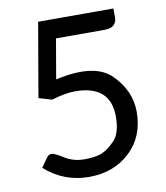

<svg xmlns="http://www.w3.org/2000/svg" viewBox="-82 -785 743 861"><g transform="rotate(-10 290.0 -354.5)"><path d="M419.4 -238.3Q419.4 -381.3 258.3 -381.3Q212.4 -381.3 151.4 -362.3L91.8 -379.9L149.9 -717.3H492.7V-676.3Q492.7 -655.8 479.7 -642.8Q466.8 -629.9 437 -629.9H215.8L184.6 -448.7Q365.7 -489.3 440.4 -413.8Q515.1 -338.4 515.1 -243.2Q515.1 -130.4 441.4 -61.3Q367.7 7.8 254.4 7.8Q141.1 7.8 54.2 -68.8L83 -109.9Q92.3 -123.5 105.5 -123.5Q118.7 -123.5 158.4 -98.6Q198.2 -73.7 247.6 -73.7Q297.4 -73.7 326.7 -85.4Q356 -97.2 387.7 -130.4Q419.4 -163.6 419.4 -238.3Z"/></g></svg>

Font: Lato-Medium
Style: Regular
Weight: 500
Designer: Lukasz Dziedzic
Foundry: tyPoland Lukasz Dziedzic
Version: Version 2.006; 2014-01-15